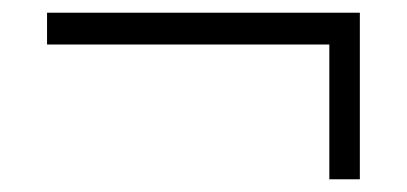

<svg xmlns="http://www.w3.org/2000/svg" viewBox="-20 -438 640 302"><path d="M546 -156H498V-368H54V-418H546Z"/></svg>

Font: Muli Light
Style: Regular
Weight: 300
Designer: Vernon Adams
Foundry: Vernon Adams
Version: Version 2.100